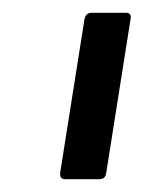

<svg xmlns="http://www.w3.org/2000/svg" viewBox="-20 -703 224 300"><path d="M82 -423Q73 -423 74 -433L112 -673Q114 -683 123 -683H177Q186 -683 184 -673L146 -433Q145 -423 135 -423Z"/></svg>

Font: Sofia Sans Extra Condensed Medium
Style: Italic
Weight: 500
Italic angle: -9°
Version: Version 4.100